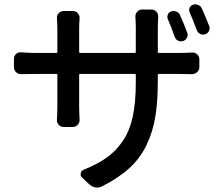

<svg xmlns="http://www.w3.org/2000/svg" viewBox="-20 -813 1040 894"><path d="M954.1 -691.4Q956.1 -686.5 956.1 -681.6Q956.1 -674.8 953.1 -668.9Q947.3 -657.2 935.5 -653.3Q923.8 -649.4 912.6 -654.8Q901.4 -660.2 896.5 -671.9Q877.9 -722.7 863.3 -754.9Q858.4 -765.6 862.8 -776.4Q867.2 -787.1 878.9 -791Q883.8 -793 889.6 -793Q896.5 -793 902.3 -790Q915 -785.2 919.9 -773.4Q938.5 -732.4 954.1 -691.4ZM851.6 -661.1Q856.4 -649.4 850.6 -637.7Q844.7 -626 833 -622.1Q821.3 -618.2 809.6 -623.5Q797.9 -628.9 793.9 -640.6Q775.4 -692.4 761.7 -723.6Q756.8 -734.4 761.7 -745.6Q766.6 -756.8 777.3 -759.8Q790 -763.7 801.8 -758.8Q813.5 -753.9 818.4 -742.2Q836.9 -702.1 851.6 -661.1ZM714.8 -570.3Q714.8 -566.4 719.7 -566.4H807.6Q844.7 -566.4 874 -568.4Q887.7 -569.3 897.9 -560.1Q908.2 -550.8 908.2 -537.1V-501Q908.2 -486.3 897.9 -477.1Q887.7 -467.8 873 -467.8Q847.7 -468.8 808.6 -468.8H719.7Q714.8 -468.8 714.8 -464.8V-434.6Q714.8 -338.9 703.1 -268.6Q691.4 -198.2 662.1 -137.2Q632.8 -76.2 582 -29.8Q531.2 16.6 453.1 55.7Q443.4 60.5 431.6 60.5Q427.7 60.5 423.8 59.6Q408.2 56.6 396.5 45.9L362.3 13.7Q353.5 5.9 356 -5.9Q358.4 -17.6 369.1 -22.5Q434.6 -48.8 477.5 -79.6Q520.5 -110.4 552.2 -157.2Q584 -204.1 598.1 -270Q612.3 -335.9 612.3 -428.7V-464.8Q612.3 -468.8 607.4 -468.8H353.5Q348.6 -468.8 348.6 -464.8V-319.3Q348.6 -292 350.6 -256.8Q351.6 -242.2 341.8 -231.9Q332 -221.7 318.4 -221.7H276.4Q262.7 -221.7 253.4 -231.9Q244.1 -242.2 245.1 -256.8Q247.1 -289.1 247.1 -319.3V-464.8Q247.1 -468.8 242.2 -468.8H149.4Q115.2 -468.8 80.1 -467.8Q65.4 -466.8 55.2 -476.6Q44.9 -486.3 44.9 -501V-539.1Q44.9 -552.7 55.2 -562Q65.4 -571.3 79.1 -569.3Q117.2 -566.4 149.4 -566.4H242.2Q247.1 -566.4 247.1 -570.3V-680.7Q247.1 -702.1 245.1 -727.5Q244.1 -741.2 253.4 -751.5Q262.7 -761.7 276.4 -761.7H319.3Q333 -761.7 342.3 -751.5Q351.6 -741.2 350.6 -727.5Q348.6 -704.1 348.6 -680.7V-570.3Q348.6 -566.4 353.5 -566.4H607.4Q612.3 -566.4 612.3 -570.3V-681.6Q612.3 -709 610.4 -734.4Q609.4 -748 618.7 -758.3Q627.9 -768.6 641.6 -768.6H685.5Q699.2 -768.6 708.5 -758.3Q717.8 -748 716.8 -734.4Q714.8 -707 714.8 -681.6Z"/></svg>

Font: Gen Jyuu Gothic L Monospace Medium
Style: Regular
Weight: 500
Designer: [Source Han Sans]
Ryoko NISHIZUKA  (kana & ideographs); Paul D. Hunt (Latin, Greek & Cyrillic); Wenlong ZHANG  (bopomofo
Version: Version 1.002.20150607